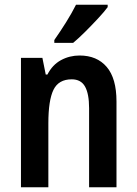

<svg xmlns="http://www.w3.org/2000/svg" viewBox="-20 -786 574 806"><path d="M314 -553Q387 -553 428 -505Q469 -457 469 -360V0H354V-332Q354 -392 337 -422.5Q320 -453 281 -453Q226 -453 204.5 -409Q183 -365 183 -268V0H68V-543H158L172 -473H179Q200 -514 236 -533.5Q272 -553 314 -553ZM432 -756Q418 -737 392.5 -709.5Q367 -682 338.5 -653.5Q310 -625 287 -606H208V-618Q234 -655 258 -693.5Q282 -732 299 -766H432Z"/></svg>

Font: Noto Sans Malayalam Condensed SemiBold
Style: Regular
Weight: 600
Width: 3
Designer: Jelle Bosma - Monotype Design Team
Foundry: Monotype Imaging Inc.
Version: Version 2.104; ttfautohint (v1.8.4.7-5d5b)